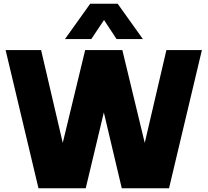

<svg xmlns="http://www.w3.org/2000/svg" viewBox="-20 -1008 1111 1028"><path d="M604 -799 537 -901 469 -799H328L463 -988H610L745 -799ZM755 -243 871 -740H1061L885 0H632L536 -406L439 0H186L10 -740H200L316 -243L436 -740H635Z"/></svg>

Font: Be Vietnam Black
Style: Regular
Weight: 900
Designer: Lam Bao; Tony Le; Vietanh Nguyen
Foundry: Yellow Type Foundry
Version: Version 5.000